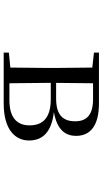

<svg xmlns="http://www.w3.org/2000/svg" viewBox="222 -778 556 1040"><g transform="rotate(90 500.0 -258.0)"><path d="M345 0H540C688 0 741 -67 741 -137C741 -210 697 -259 587 -272C687 -289 716 -338 716 -392C716 -467 664 -516 540 -516H265V-489L346 -480L348 -288V-229L346 -36L265 -28V0ZM431 -484H517C602 -484 637 -450 637 -387C637 -317 598 -284 514 -284H429ZM429 -255H517C621 -255 659 -210 659 -140C659 -71 616 -31 523 -31H431L429 -229Z"/></g></svg>

Font: Harano Aji Mincho
Style: Regular
Weight: 400
Foundry: Masamichi Hosoda
Version: HaranoAjiMincho-Regular version 20230610;ttx 4.39.4